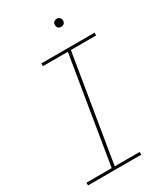

<svg xmlns="http://www.w3.org/2000/svg" viewBox="-222 -1003 944 1094"><g transform="rotate(-30 250.0 -456.0)"><path d="M21 0V-18H187L302 -717H138V-735H488V-717H322L207 -18H371V0ZM340 -859Q334 -859 328.5 -861Q323 -863 319.5 -868Q316 -873 315 -879Q314 -885 315 -891Q315 -896 317.5 -900Q320 -904 324 -906.5Q328 -909 332 -910.5Q336 -912 341 -912Q347 -912 352.5 -909.5Q358 -907 362 -902Q366 -897 367 -891Q368 -885 367 -879Q366 -874 363.5 -870Q361 -866 357.5 -863.5Q354 -861 349.5 -860Q345 -859 340 -859Z"/></g></svg>

Font: Iosevka Curly Slab Thin
Style: Italic
Weight: 100
Italic angle: -9°
Monospace: yes
Designer: Belleve Invis
Foundry: Belleve Invis
Version: Version 22.1.2; ttfautohint (v1.8.4)